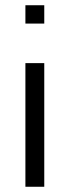

<svg xmlns="http://www.w3.org/2000/svg" viewBox="-20 -713 268 733"><path d="M77 0V-472H149V0ZM77 -623V-693H149V-623Z"/></svg>

Font: Coval
Style: ExtraLight
Weight: 250
Foundry: Context Ltd
Version: Version 001.000